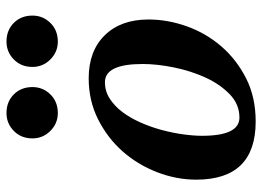

<svg xmlns="http://www.w3.org/2000/svg" viewBox="-128 -672 807 591"><g transform="rotate(-90 275.5 -376.5)"><path d="M18 -176Q18 -237 41 -296.5Q64 -356 105 -402.5Q146 -449 203.5 -478Q261 -507 330 -507Q414 -507 462.5 -457.5Q511 -408 511 -323Q511 -264 490 -205Q469 -146 428.5 -99Q388 -52 330 -22.5Q272 7 197 7Q18 7 18 -176ZM153 -158Q153 -43 209 -43Q250 -43 281 -73Q312 -103 332.5 -148Q353 -193 363.5 -245Q374 -297 374 -341Q374 -457 318 -457Q290 -457 267 -442Q244 -427 226 -403Q208 -379 194 -347.5Q180 -316 171 -282.5Q162 -249 157.5 -216.5Q153 -184 153 -158ZM145 -680Q145 -715 168 -737.5Q191 -760 223 -760Q258 -760 280.5 -737.5Q303 -715 303 -680Q303 -648 280.5 -625Q258 -602 223 -602Q191 -602 168 -625Q145 -648 145 -680ZM365 -680Q365 -715 388 -737.5Q411 -760 443 -760Q478 -760 500.5 -737.5Q523 -715 523 -680Q523 -648 500.5 -625Q478 -602 443 -602Q411 -602 388 -625Q365 -648 365 -680Z"/></g></svg>

Font: Volkhov
Style: Bold Italic
Weight: 700
Designer: Cyreal (www.cyreal.org)
Foundry: Cyreal (www.cyreal.org)
Version: Version 1.001